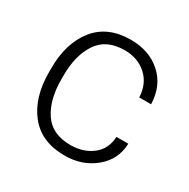

<svg xmlns="http://www.w3.org/2000/svg" viewBox="-130 -658 777 788"><g transform="rotate(30 259.0 -264.0)"><path d="M272.9 -39.6Q332.5 -39.6 374.8 -71.8Q417 -104 419.9 -163.1H476.1Q473.6 -86.9 415 -38.6Q356.4 9.8 272.9 9.8Q163.1 9.8 105.2 -62.7Q47.4 -135.3 47.4 -253.9V-274.4Q47.4 -392.1 105.2 -465.1Q163.1 -538.1 272.5 -538.1Q360.4 -538.1 417 -487.3Q473.6 -436.5 476.1 -350.1H419.9Q417.5 -413.6 376 -450.9Q334.5 -488.3 272.5 -488.3Q185.5 -488.3 145.8 -428.2Q106 -368.2 106 -274.4V-253.9Q106 -158.2 145.8 -98.9Q185.5 -39.6 272.9 -39.6Z"/></g></svg>

Font: Franko
Style: Light
Weight: 300
Designer: Google
Version: Version 1.200310; 2013